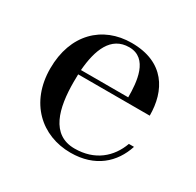

<svg xmlns="http://www.w3.org/2000/svg" viewBox="-112 -596 748 732"><g transform="rotate(30 262.0 -230.0)"><path d="M477.5 -130.5H455C430 -61.5 373.5 -11.5 284 -11.5C180 -11.5 154.5 -115.5 154.5 -230C154.5 -241.5 154.5 -252.5 155 -263.5H470C470 -372.5 417.5 -469.5 272.5 -469.5C144 -469.5 51.5 -380 51.5 -230C51.5 -80 151 10 278.5 10C387 10 451.5 -50 477.5 -130.5ZM272.5 -450.5C356.5 -450.5 364 -349.5 364 -283H156C163.5 -375 192 -450.5 272.5 -450.5Z"/></g></svg>

Font: Bodoni* 11
Style: Regular
Weight: 400
Version: Version 2.3